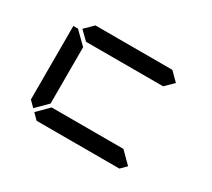

<svg xmlns="http://www.w3.org/2000/svg" viewBox="-109 -742 1035 936"><g transform="rotate(30 408.0 -273.5)"><path d="M130 -45 99 -76V-490H126L130 -485L192 -424V-107ZM671 -499 624 -453V-454H192V-453L144 -500L192 -547V-546H624ZM672 -31 641 0H175L144 -31L206 -93H610Z"/></g></svg>

Font: DSEG7 Classic
Style: Regular
Weight: 400
Designer: Keshikan(Twitter:@keshinomi_88pro)
Version: Version 0.46